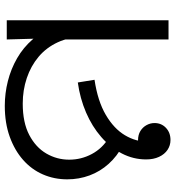

<svg xmlns="http://www.w3.org/2000/svg" viewBox="14 -720 714 781"><g transform="rotate(-90 370.5 -329.0)"><path d="M170 -186Q126 -209 95 -243.5Q64 -278 48 -321Q32 -364 32 -412Q32 -465 52 -511Q72 -557 111 -591.5Q150 -626 205.5 -646Q261 -666 331 -666Q382 -666 431.5 -653.5Q481 -641 524.5 -616Q568 -591 601.5 -552.5Q635 -514 654 -463Q673 -412 673 -347L611 -344Q611 -404 589.5 -450.5Q568 -497 530.5 -528.5Q493 -560 444 -576.5Q395 -593 340 -593Q263 -593 212.5 -566.5Q162 -540 137 -497Q112 -454 112 -404Q112 -355 135 -312Q158 -269 201 -243L170 -186ZM601 -471 605 -511 601 -658H679V0H601ZM192 8Q170 8 152 -4Q134 -16 123.5 -38.5Q113 -61 113 -91Q113 -143 137 -189.5Q161 -236 204 -273.5Q247 -311 304 -335.5Q361 -360 426 -369L437 -301Q350 -288 294 -255Q238 -222 211.5 -177.5Q185 -133 185 -84Q185 -70 191.5 -56Q198 -42 206 -30L127 -64Q127 -93 145.5 -108.5Q164 -124 191 -124Q213 -124 228.5 -114.5Q244 -105 252.5 -89.5Q261 -74 261 -57Q261 -29 241.5 -10.5Q222 8 192 8Z"/></g></svg>

Font: loriya15
Style: Book
Weight: 400
Designer: Jelle Bosma - Monotype Design Team
Foundry: Monotype Imaging Inc.
Version: Version 2.003